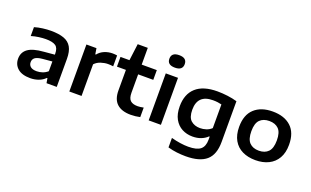

<svg xmlns="http://www.w3.org/2000/svg" viewBox="-102 -1323 3397 2094"><g transform="rotate(20 1596.0 -276.0)"><path d="M241.5 9.5Q145.5 9.5 96 -33.8Q46.5 -77 46.5 -146Q46.5 -220 103 -261.5Q159.5 -303 286 -312.5L408.5 -323.5V-334.5Q408.5 -401 373.2 -425.2Q338 -449.5 259 -449.5Q224 -449.5 178.8 -443.5Q133.5 -437.5 91.5 -424.5V-527.5Q135.5 -541 186.5 -547.5Q237.5 -554 281.5 -554Q372.5 -554 431.5 -532.8Q490.5 -511.5 519.2 -461.5Q548 -411.5 548 -324.5V0H429.5L420 -55H413Q383 -23.5 337.8 -7Q292.5 9.5 241.5 9.5ZM188 -157.5Q188 -124.5 211.2 -105Q234.5 -85.5 283 -85.5Q316.5 -85.5 349.2 -96.8Q382 -108 408.5 -131.5V-244.5L298 -234.5Q237.5 -228.5 212.8 -209.5Q188 -190.5 188 -157.5Z M694 0V-545.5H810.5L821.5 -478H829Q857 -514 901.8 -533Q946.5 -552 996.5 -552Q1024 -552 1049.5 -547.5V-421.5Q1035.5 -424 1019.8 -425Q1004 -426 989 -426Q950.5 -426 907.2 -412Q864 -398 836 -367V0Z M1408.5 10Q1304.5 10 1249 -40Q1193.5 -90 1193.5 -193.5V-432.5H1089.5V-545.5H1193.5L1218.5 -740H1335.5V-545.5H1511V-432.5H1335.5V-220Q1335.5 -155.5 1363 -129.8Q1390.5 -104 1447 -104Q1476 -104 1516.5 -112.5V-2Q1491.5 3.5 1463.8 6.8Q1436 10 1408.5 10Z M1615 0V-545.5H1757V0ZM1686 -638Q1597 -638 1597 -710Q1597 -782.5 1686 -782.5Q1775 -782.5 1775 -710Q1775 -638 1686 -638Z M2126.5 230Q2076.5 230 2023.2 223.8Q1970 217.5 1919 203V93Q1974 108 2024.8 115.2Q2075.5 122.5 2117 122.5Q2215.5 122.5 2258.2 87.8Q2301 53 2301 -24.5V-61H2294Q2262.5 -30.5 2219.2 -14Q2176 2.5 2122 2.5Q2055.5 2.5 2000.8 -26.2Q1946 -55 1913.2 -113.5Q1880.5 -172 1880.5 -261Q1880.5 -402 1964.5 -478Q2048.5 -554 2213.5 -554Q2271 -554 2331.8 -546.2Q2392.5 -538.5 2443 -523.5V-51Q2443 96.5 2365.5 163.2Q2288 230 2126.5 230ZM2169 -112Q2204 -112 2239 -123.2Q2274 -134.5 2301 -160V-434.5Q2281 -440 2255.8 -443.2Q2230.5 -446.5 2200.5 -446.5Q2022 -446.5 2022 -273Q2022 -184 2063.2 -148Q2104.5 -112 2169 -112Z M2855.5 10Q2768.5 10 2703.2 -21.8Q2638 -53.5 2602 -116.5Q2566 -179.5 2566 -272.5Q2566 -411.5 2643.5 -482.8Q2721 -554 2855.5 -554Q2990.5 -554 3067.8 -483.2Q3145 -412.5 3145 -272.5Q3145 -180.5 3108.8 -117.5Q3072.5 -54.5 3007.2 -22.2Q2942 10 2855.5 10ZM2855.5 -100Q2925 -100 2964.2 -140.2Q3003.5 -180.5 3003.5 -272.5Q3003.5 -365 2964.2 -404.5Q2925 -444 2855.5 -444Q2786 -444 2746.8 -404.5Q2707.5 -365 2707.5 -273Q2707.5 -180.5 2746.8 -140.2Q2786 -100 2855.5 -100Z"/></g></svg>

Font: Encode Sans Expanded Expanded SemiBold
Style: Regular
Weight: 600
Width: 7
Designer: Multiple Designers
Foundry: Impallari Type
Version: Version 3.000; ttfautohint (v1.8.3) -l 8 -r 50 -G 200 -x 14 